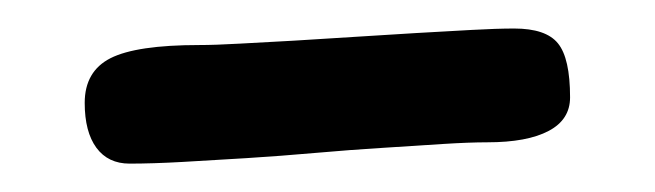

<svg xmlns="http://www.w3.org/2000/svg" viewBox="-20 -633 464 136"><path d="M71.8 -517.1Q56.6 -517.1 48.3 -528.3Q40 -539.6 40 -560.1Q40 -582.5 58.3 -591.8Q76.7 -601.1 121.1 -601.1Q132.3 -601.1 149.9 -602.1Q167.5 -603 188.2 -604.2Q209 -605.5 231.4 -606.9Q253.9 -608.4 274.9 -609.6Q295.9 -610.8 314 -611.8Q332 -612.8 344.2 -612.8Q366.7 -612.8 375.2 -602.3Q383.8 -591.8 383.8 -564Q383.8 -548.3 368.7 -540.3Q353.5 -532.2 325.2 -532.2Q312.5 -532.2 293.5 -531Q274.4 -529.8 251.5 -528.3Q228.5 -526.9 203.6 -524.7Q178.7 -522.5 154.8 -521Q130.9 -519.5 109.4 -518.3Q87.9 -517.1 71.8 -517.1Z"/></svg>

Font: Gochi Hand Cyrillic
Style: Regular
Weight: 400
Designer: Juan Pablo del Peral; Denis Ignatov
Foundry: Juan Pablo del Peral; Denis Ignatov
Version: Version 1.00 June 29, 2018, initial release